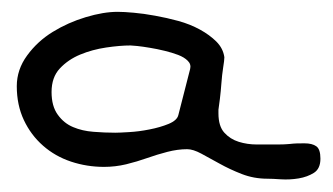

<svg xmlns="http://www.w3.org/2000/svg" viewBox="-20 -295 551 318"><path d="M290 -47.9Q274.4 -47.9 257.3 -43.5Q240.2 -39.1 223.6 -33.2Q207 -27.3 189 -22.9Q170.9 -18.6 152.3 -18.6Q124 -18.6 97.7 -27.3Q71.3 -36.1 51.3 -53.7Q31.2 -71.3 19.5 -96.2Q7.8 -121.1 7.8 -152.3Q7.8 -179.7 24.9 -203.1Q42 -226.6 67.4 -242.2Q92.8 -257.8 122.1 -266.6Q151.4 -275.4 174.8 -275.4Q185.5 -275.4 201.7 -273.9Q217.8 -272.5 236.8 -269Q255.9 -265.6 275.4 -260.3Q294.9 -254.9 311 -246.1Q327.1 -237.3 338.4 -226.1Q349.6 -214.8 351.6 -200.2Q351.6 -195.3 349.6 -183.1Q347.7 -170.9 346.7 -157.2Q345.7 -143.6 344.2 -131.3Q342.8 -119.1 341.8 -113.3V-107.4Q341.8 -85.9 351.6 -75.2Q361.3 -64.5 375.5 -60.1Q389.6 -55.7 405.3 -55.7H436.5Q451.2 -55.7 455.1 -56.2Q459 -56.6 460.4 -56.6Q461.9 -56.6 465.3 -57.1Q468.8 -57.6 484.4 -57.6Q497.1 -57.6 503.9 -52.7Q510.7 -47.9 510.7 -32.2Q510.7 -15.6 500 -8.8Q489.3 -2 474.6 0.5Q460 2.9 445.3 2Q430.7 1 422.9 1Q400.4 1 380.4 -6.8Q360.4 -14.6 343.8 -23.9Q327.1 -33.2 313.5 -40.5Q299.8 -47.9 290 -47.9ZM65.4 -142.6Q65.4 -119.1 75.7 -105Q85.9 -90.8 101.1 -84.5Q116.2 -78.1 134.8 -76.7Q153.3 -75.2 170.9 -75.2Q177.7 -75.2 193.8 -76.2Q210 -77.1 227.5 -80.6Q245.1 -84 259.3 -89.8Q273.4 -95.7 275.4 -104.5L294.9 -180.7Q296.9 -188.5 291 -194.3Q285.2 -200.2 274.9 -204.1Q264.6 -208 252.4 -210.9Q240.2 -213.9 228.5 -215.8Q216.8 -217.8 207.5 -218.8Q198.2 -219.7 196.3 -219.7Q178.7 -219.7 155.8 -216.3Q132.8 -212.9 112.8 -204.6Q92.8 -196.3 79.1 -181.6Q65.4 -167 65.4 -142.6Z"/></svg>

Font: Swanky and Moo Moo
Style: Regular
Weight: 400
Designer: Kimberly Geswein
Foundry: Kimberly Geswein
Version: Version 1.002 2001